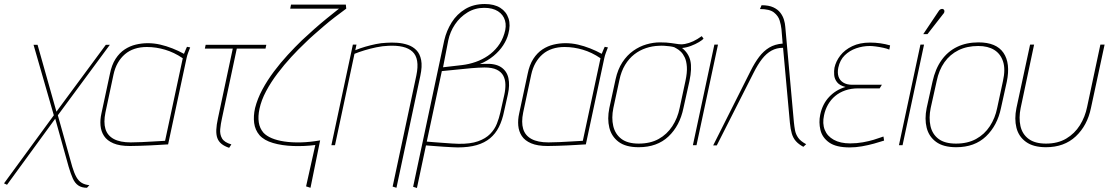

<svg xmlns="http://www.w3.org/2000/svg" viewBox="-39 -723 5520 956"><path d="M321 108 249 -149 508 -500H488L242 -167L148 -500H128L229 -149L-19 190L-4 197L236 -132L303 108Q313 142 323.5 165.5Q334 189 351 200.5Q368 212 394 212L406 199Q384 197 368 187.5Q352 178 341 158Q330 138 321 108Z M908 -487 892 -490Q892 -490 887 -479Q882 -468 877 -455Q850 -470 819.5 -482Q789 -494 758.5 -501Q728 -508 697 -508Q667 -508 637.5 -501Q608 -494 582 -477Q556 -460 536.5 -430Q517 -400 508 -354L466 -158Q459 -127 461.5 -98Q464 -69 479 -46Q494 -23 525.5 -9.5Q557 4 608 4Q630 4 656 3Q682 2 707.5 1Q733 0 753.5 -1.5Q774 -3 786.5 -3.5Q799 -4 798 -4L890 -434Q893 -448 898 -461Q903 -474 908 -487ZM486 -163 526 -351Q533 -384 547.5 -409.5Q562 -435 583 -453Q604 -471 631.5 -480Q659 -489 692 -489Q716 -489 738.5 -485.5Q761 -482 783 -475.5Q805 -469 827 -458.5Q849 -448 871 -433L783 -22Q784 -22 767 -21Q750 -20 723.5 -18.5Q697 -17 667.5 -15.5Q638 -14 612 -14Q559 -14 527.5 -31Q496 -48 486 -81Q476 -114 486 -163Z M1066 -133 1140 -481H1283L1287 -500H985L981 -481H1120L1046 -133Q1039 -101 1038 -77Q1037 -53 1043 -36Q1049 -19 1063.5 -7Q1078 5 1102 13L1113 -4Q1078 -14 1066.5 -34Q1055 -54 1057.5 -80Q1060 -106 1066 -133Z M1685 -680 1683 -700H1410L1406 -680H1649Q1620 -657 1588.5 -631.5Q1557 -606 1526 -578.5Q1495 -551 1464 -522Q1430 -489 1394 -450Q1358 -411 1325 -367Q1292 -323 1267.5 -277.5Q1243 -232 1231 -185Q1222 -145 1226.5 -110.5Q1231 -76 1253 -50Q1276 -24 1320.5 -11Q1365 2 1420.5 4Q1476 6 1531 -1L1485 205L1507 212L1555 -24Q1503 -15 1458 -14Q1413 -13 1376.5 -18.5Q1340 -24 1314 -35Q1288 -46 1273 -62Q1254 -84 1249.5 -114Q1245 -144 1253 -181Q1262 -224 1286 -269Q1310 -314 1343 -357.5Q1376 -401 1411.5 -439.5Q1447 -478 1479 -508Q1500 -529 1524 -550Q1548 -571 1573.5 -593Q1599 -615 1627 -636.5Q1655 -658 1685 -680Z M2034 -347 1916 206 1935 212 2054 -346Q2064 -393 2058 -424Q2052 -455 2034.5 -473Q2017 -491 1992 -499.5Q1967 -508 1939 -510Q1911 -512 1885 -510Q1859 -509 1832.5 -503.5Q1806 -498 1780 -490.5Q1754 -483 1730 -473L1736 -501H1718L1611 0H1629L1726 -455Q1748 -464 1776 -472.5Q1804 -481 1835 -487.5Q1866 -494 1895 -495Q1936 -497 1966 -490Q1996 -483 2014.5 -466Q2033 -449 2038 -419.5Q2043 -390 2034 -347Z M2173 -522 2018 207 2037 213 2082 1Q2098 2 2121 4Q2144 6 2168.5 7.5Q2193 9 2212.5 10Q2232 11 2240 11Q2295 11 2334.5 -0.5Q2374 -12 2401 -34.5Q2428 -57 2445 -90.5Q2462 -124 2471 -169L2490 -254Q2500 -299 2492.5 -334Q2485 -369 2456 -388.5Q2427 -408 2372 -405L2350 -404Q2389 -420 2418.5 -444.5Q2448 -469 2466.5 -497.5Q2485 -526 2492 -554Q2504 -598 2493 -631.5Q2482 -665 2452 -684Q2422 -703 2375 -703Q2319 -703 2277.5 -678Q2236 -653 2210 -611.5Q2184 -570 2173 -522ZM2193 -522Q2202 -565 2226.5 -601.5Q2251 -638 2288.5 -661Q2326 -684 2372 -684Q2414 -684 2440.5 -667Q2467 -650 2475.5 -621Q2484 -592 2472 -555Q2461 -519 2439.5 -491.5Q2418 -464 2390 -445Q2362 -426 2329 -414.5Q2296 -403 2262 -399L2167 -388ZM2086 -18 2161 -369 2272 -380Q2290 -382 2308 -383.5Q2326 -385 2343 -386Q2360 -387 2373 -387Q2412 -387 2434.5 -376Q2457 -365 2467 -346Q2477 -327 2477.5 -302.5Q2478 -278 2472 -251L2452 -162Q2446 -135 2435 -107Q2424 -79 2401.5 -56Q2379 -33 2341 -19.5Q2303 -6 2244 -7Q2231 -7 2211 -8.5Q2191 -10 2169 -11.5Q2147 -13 2128 -14.5Q2109 -16 2097 -17Q2085 -18 2086 -18Z M2988 -487 2972 -490Q2972 -490 2967 -479Q2962 -468 2957 -455Q2930 -470 2899.5 -482Q2869 -494 2838.5 -501Q2808 -508 2777 -508Q2747 -508 2717.5 -501Q2688 -494 2662 -477Q2636 -460 2616.5 -430Q2597 -400 2588 -354L2546 -158Q2539 -127 2541.5 -98Q2544 -69 2559 -46Q2574 -23 2605.5 -9.5Q2637 4 2688 4Q2710 4 2736 3Q2762 2 2787.5 1Q2813 0 2833.5 -1.5Q2854 -3 2866.5 -3.5Q2879 -4 2878 -4L2970 -434Q2973 -448 2978 -461Q2983 -474 2988 -487ZM2566 -163 2606 -351Q2613 -384 2627.5 -409.5Q2642 -435 2663 -453Q2684 -471 2711.5 -480Q2739 -489 2772 -489Q2796 -489 2818.5 -485.5Q2841 -482 2863 -475.5Q2885 -469 2907 -458.5Q2929 -448 2951 -433L2863 -22Q2864 -22 2847 -21Q2830 -20 2803.5 -18.5Q2777 -17 2747.5 -15.5Q2718 -14 2692 -14Q2639 -14 2607.5 -31Q2576 -48 2566 -81Q2556 -114 2566 -163Z M3464 -531 3455 -543Q3433 -527 3412.5 -517.5Q3392 -508 3371 -504Q3357 -501 3341 -503Q3325 -505 3303 -508.5Q3281 -512 3247 -512Q3214 -512 3179.5 -502Q3145 -492 3114 -470Q3083 -448 3060 -413Q3037 -378 3026 -328L2995 -185Q2984 -131 2995 -87Q3006 -43 3041.5 -16.5Q3077 10 3141 10Q3233 10 3289.5 -43.5Q3346 -97 3364 -185L3394 -320Q3407 -382 3398.5 -420Q3390 -458 3357 -484Q3379 -486 3401.5 -494.5Q3424 -503 3441.5 -513.5Q3459 -524 3464 -531ZM3374 -320 3345 -185Q3335 -135 3308.5 -94.5Q3282 -54 3240.5 -31Q3199 -8 3141 -8Q3086 -8 3055 -31.5Q3024 -55 3014.5 -95.5Q3005 -136 3015 -185L3045 -324Q3054 -368 3073.5 -400Q3093 -432 3119.5 -452.5Q3146 -473 3177.5 -483.5Q3209 -494 3242 -495Q3256 -496 3269.5 -495Q3283 -494 3295.5 -492.5Q3308 -491 3318 -488Q3321 -486 3330.5 -481Q3340 -476 3351 -465.5Q3362 -455 3370.5 -437Q3379 -419 3381 -390.5Q3383 -362 3374 -320Z M3411 0H3429L3536 -501H3518Z M3914 -114 3871 -590Q3870 -606 3864.5 -624.5Q3859 -643 3846.5 -659.5Q3834 -676 3811.5 -686.5Q3789 -697 3753 -697L3745 -678Q3793 -678 3814.5 -661Q3836 -644 3843 -621Q3850 -598 3852 -578L3858 -506Q3819 -503 3791 -486Q3763 -469 3741 -440Q3719 -411 3699 -371L3512 1H3530L3713 -360Q3734 -402 3755.5 -429.5Q3777 -457 3802.5 -471Q3828 -485 3860 -485L3894 -112Q3897 -80 3903.5 -58Q3910 -36 3923.5 -20.5Q3937 -5 3961 8L3975 -5Q3947 -20 3935 -37.5Q3923 -55 3919.5 -74.5Q3916 -94 3914 -114Z M4389 -476 4393 -497Q4369 -504 4344 -507.5Q4319 -511 4293 -511Q4242 -511 4204.5 -493Q4167 -475 4145 -446.5Q4123 -418 4116 -386Q4113 -370 4114.5 -350Q4116 -330 4129 -313.5Q4142 -297 4171 -290Q4123 -276 4089.5 -240.5Q4056 -205 4045 -152Q4037 -114 4046 -76Q4055 -38 4089.5 -13.5Q4124 11 4192 11Q4222 11 4253 5.5Q4284 0 4313 -8Q4342 -16 4363 -23L4360 -43Q4361 -44 4347.5 -39Q4334 -34 4311 -27Q4288 -20 4257.5 -14.5Q4227 -9 4194 -9Q4145 -9 4112.5 -27Q4080 -45 4067.5 -76.5Q4055 -108 4064 -149Q4070 -178 4084 -202.5Q4098 -227 4119.5 -245Q4141 -263 4170 -273Q4199 -283 4235 -283H4341L4352 -301H4204Q4177 -301 4159.5 -312Q4142 -323 4136 -342Q4130 -361 4135 -386Q4143 -424 4167 -447.5Q4191 -471 4224 -482.5Q4257 -494 4292 -494Q4304 -494 4322.5 -491.5Q4341 -489 4359.5 -485Q4378 -481 4389 -476Z M4657 -653Q4661 -657 4662.5 -661.5Q4664 -666 4663 -670.5Q4662 -675 4658 -677Q4655 -679 4650.5 -678.5Q4646 -678 4642 -675.5Q4638 -673 4635 -668L4558 -553H4579ZM4437 0H4455L4562 -501H4544Z M4945 -185 4974 -316Q4993 -408 4957.5 -460Q4922 -512 4833 -512Q4773 -512 4726.5 -489.5Q4680 -467 4649 -423.5Q4618 -380 4604 -316L4575 -185Q4564 -131 4575 -87Q4586 -43 4622 -16.5Q4658 10 4722 10Q4814 10 4870.5 -44Q4927 -98 4945 -185ZM4955 -320 4926 -185Q4916 -135 4889.5 -94.5Q4863 -54 4821 -31Q4779 -8 4721 -8Q4665 -8 4634 -31.5Q4603 -55 4594 -95.5Q4585 -136 4595 -185L4625 -320Q4636 -374 4663.5 -413Q4691 -452 4733.5 -473Q4776 -494 4832 -494Q4880 -494 4911.5 -474.5Q4943 -455 4955.5 -416.5Q4968 -378 4955 -320Z M5393 -185 5461 -501H5440L5374 -191Q5364 -141 5338 -99.5Q5312 -58 5270 -33Q5228 -8 5169 -8Q5114 -8 5082.5 -31.5Q5051 -55 5042 -95.5Q5033 -136 5043 -185L5110 -501H5090L5022 -185Q5011 -131 5022 -87Q5033 -43 5069.5 -16.5Q5106 10 5169 10Q5260 10 5317.5 -44Q5375 -98 5393 -185Z"/></svg>

Font: Advent Pro Thin
Style: Italic
Weight: 250
Italic angle: -12°
Version: Version 3.000